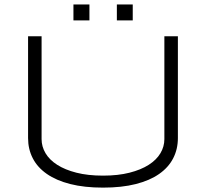

<svg xmlns="http://www.w3.org/2000/svg" viewBox="-20 -835 931 868"><path d="M784.2 -210.9Q784.2 -160.6 762.9 -119.4Q741.7 -78.1 699.5 -48.6Q657.2 -19 593.8 -2.9Q530.3 13.2 445.8 13.2Q361.3 13.2 297.9 -2.9Q234.4 -19 191.9 -48.6Q149.4 -78.1 128.2 -119.4Q106.9 -160.6 106.9 -210.9V-670.9H168V-206.1Q168 -172.4 185.8 -142.3Q203.6 -112.3 238.8 -89.8Q273.9 -67.4 325.7 -54.2Q377.4 -41 445.8 -41Q513.7 -41 565.4 -54.2Q617.2 -67.4 652.3 -89.8Q687.5 -112.3 705.3 -142.3Q723.1 -172.4 723.1 -206.1V-670.9H784.2V-210.9ZM312 -742.7V-814.9H384.3V-742.7ZM508.3 -742.7V-814.9H580.1V-742.7Z"/></svg>

Font: Syncopate
Style: Regular
Weight: 400
Width: 7
Version: Version 001.001